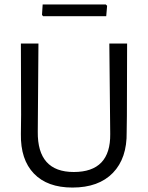

<svg xmlns="http://www.w3.org/2000/svg" viewBox="-20 -837 666 864"><path d="M456 -817 462 -811 458 -764H174L169 -770L172 -817ZM552 -641 551 -315 550 -243Q552 -125 488 -59Q424 7 306 7Q193 7 132.5 -56Q72 -119 74 -234L75 -321L74 -641H153L150 -244Q148 -63 312 -63Q478 -63 476 -234L472 -641Z"/></svg>

Font: Alegreya Sans SC
Style: Regular
Weight: 400
Designer: Juan Pablo del Peral
Foundry: Huerta Tipografica
Version: Version 2.007